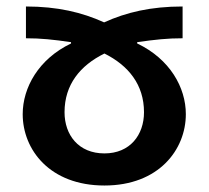

<svg xmlns="http://www.w3.org/2000/svg" viewBox="-20 -562 643 592"><path d="M60 -542V-444C106 -444 144 -440 199 -432V-428C99 -380 50 -292 50 -210C50 -101 133 10 302 10C470 10 553 -101 553 -210C553 -292 504 -380 403 -428V-432C459 -440 496 -444 543 -444V-542C445 -542 369 -524 301 -493C233 -524 157 -542 60 -542ZM302 -397C376 -360 424 -301 424 -216C424 -146 381 -89 302 -89C222 -89 179 -146 179 -216C179 -301 227 -360 302 -397Z"/></svg>

Font: Noto Sans Georgian SemiBold
Style: Regular
Weight: 600
Designer: Monotype Design Team, Akaki Razmadze
Foundry: Google LLC
Version: Version 2.005